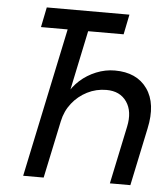

<svg xmlns="http://www.w3.org/2000/svg" viewBox="-51 -756 703 803"><g transform="rotate(5 300.0 -355.0)"><path d="M76 0 208 -626H96L113 -710H460L443 -626H294L233 -336L228 -354Q245 -388 274.5 -414.5Q304 -441 342 -456.5Q380 -472 420 -472Q512 -472 556 -410Q600 -348 577 -242L526 0H440L491 -242Q505 -307 477 -347.5Q449 -388 392 -388Q349 -388 311.5 -369Q274 -350 248 -317Q222 -284 213 -241L162 0Z"/></g></svg>

Font: Geist Mono
Style: Italic
Weight: 400
Italic angle: -12°
Monospace: yes
Designer: Basement.studio, Andrés Briganti, Mateo Zaragoza
Foundry: Basement.studio, Vercel, Andrés Briganti, Guido Ferreyra, Mateo Zaragoza
Version: Version 1.500